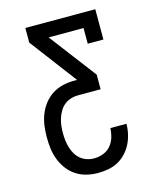

<svg xmlns="http://www.w3.org/2000/svg" viewBox="-111 -597 722 888"><g transform="rotate(-15 250.0 -152.5)"><path d="M248 215Q221 215 194 208.5Q167 202 144 187Q121 172 104.5 150Q88 128 78 102.5Q68 77 64.5 50Q61 23 61 -5Q61 -32 64.5 -59.5Q68 -87 78 -113Q88 -139 105 -161Q122 -183 145 -198Q168 -213 195 -219.5Q222 -226 250 -226H265L96 -450V-520H431V-375H356V-450H189L359 -226V-156H250Q232 -156 215 -150.5Q198 -145 184.5 -134Q171 -123 162 -107.5Q153 -92 147.5 -75Q142 -58 140 -40.5Q138 -23 138 -5Q138 13 140 30Q142 47 147 64Q152 81 161 96.5Q170 112 183.5 123Q197 134 213.5 139.5Q230 145 248 145Q270 145 291.5 137Q313 129 327.5 112Q342 95 348.5 73.5Q355 52 356 29H433Q433 54 427.5 78Q422 102 411 124Q400 146 382.5 164.5Q365 183 343.5 194.5Q322 206 297.5 210.5Q273 215 248 215Z"/></g></svg>

Font: Iosevka Slab
Style: Regular
Weight: 400
Monospace: yes
Designer: Belleve Invis
Foundry: Belleve Invis
Version: Version 11.2.4; ttfautohint (v1.8.3)